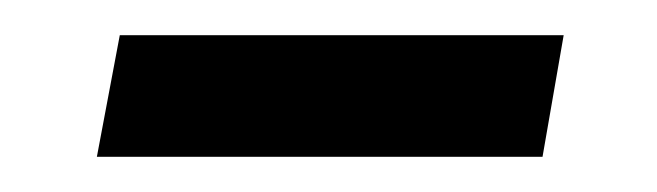

<svg xmlns="http://www.w3.org/2000/svg" viewBox="-20 -325 373 109"><path d="M35 -236H288L300 -305H48Z"/></svg>

Font: Archivo ExtraLight
Style: Italic
Weight: 200
Italic angle: -10°
Designer: Hector Gatti
Foundry: Omnibus-Type
Version: Version 2.001